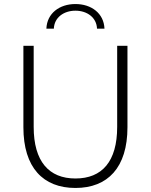

<svg xmlns="http://www.w3.org/2000/svg" viewBox="-20 -927 748 952"><path d="M354 5C514 5 612 -96 612 -296V-700H561V-298C561 -126 486 -42 354 -42C223 -42 147 -126 147 -298V-700H96V-296C96 -96 194 5 354 5ZM210 -785H247C249 -840 296 -874 354 -874C412 -874 459 -840 461 -785H498C495 -861 433 -907 354 -907C275 -907 213 -861 210 -785Z"/></svg>

Font: Chess Sans Light
Style: Regular
Weight: 300
Designer: Wolf Bōese
Foundry: Wolf Bōese
Version: Version 7.223;Glyphs 3.3 (3306)